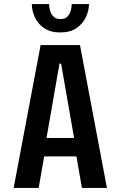

<svg xmlns="http://www.w3.org/2000/svg" viewBox="-20 -921 590 941"><path d="M504 0H381.5L354.5 -154.5H196.5L169.5 0H47L179 -700H372ZM271.5 -609 208 -245H343L279.5 -609ZM275.5 -762Q225.5 -762 194.8 -784Q164 -806 150 -838Q136 -870 136 -901H220.5Q220.5 -887.5 225 -870.2Q229.5 -853 241.8 -840.2Q254 -827.5 276.5 -827.5Q299 -827.5 311 -840.2Q323 -853 327.2 -870.2Q331.5 -887.5 331.5 -901H416Q416 -870 401.5 -838Q387 -806 356 -784Q325 -762 275.5 -762Z"/></svg>

Font: Trispace SemiCondensed Medium
Style: Regular
Weight: 500
Width: 4
Designer: Tyler Finck
Foundry: Etcetera Type Company
Version: Version 1.210; ttfautohint (v1.8.3)